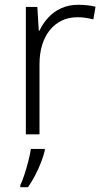

<svg xmlns="http://www.w3.org/2000/svg" viewBox="-20 -561 434 802"><path d="M307 -541Q326 -541 344.5 -539Q363 -537 379 -533L370 -480Q354 -484 338 -486.5Q322 -489 304 -489Q267 -489 238 -475Q209 -461 188 -435Q167 -409 156 -373Q145 -337 145 -292V0H88V-532H136L142 -433H145Q159 -463 181.5 -487.5Q204 -512 235.5 -526.5Q267 -541 307 -541ZM167 68Q162 90 151.5 117Q141 144 127 171Q113 198 97 221H65V212Q73 196 82 168.5Q91 141 98.5 111.5Q106 82 109 61H167Z"/></svg>

Font: Noto Sans Georgian Light
Style: Regular
Weight: 300
Version: Version 2.002